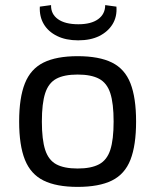

<svg xmlns="http://www.w3.org/2000/svg" viewBox="-20 -719 608 752"><path d="M284 -499Q368 -499 418.5 -474Q469 -449 491 -392.5Q513 -336 513 -243Q513 -150 491 -93.5Q469 -37 418.5 -12Q368 13 284 13Q201 13 150.5 -12Q100 -37 77.5 -93.5Q55 -150 55 -243Q55 -336 77.5 -392.5Q100 -449 150.5 -474Q201 -499 284 -499ZM284 -427Q231 -427 200.5 -410.5Q170 -394 157 -354Q144 -314 144 -243Q144 -172 157 -132Q170 -92 200.5 -75.5Q231 -59 284 -59Q337 -59 368 -75.5Q399 -92 412 -132Q425 -172 425 -243Q425 -314 412 -354Q399 -394 368 -410.5Q337 -427 284 -427ZM392 -699 436 -693Q439 -654 421 -624.5Q403 -595 369 -578Q335 -561 286 -561Q238 -561 203.5 -578Q169 -595 151.5 -624.5Q134 -654 136 -693L180 -699Q179 -664 207 -644Q235 -624 287 -624Q337 -624 364.5 -644Q392 -664 392 -699Z"/></svg>

Font: Exo 2
Style: Regular
Weight: 400
Designer: Natanael Gama
Foundry: Natanael Gama
Version: Version 2.010